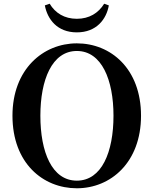

<svg xmlns="http://www.w3.org/2000/svg" viewBox="-20 -993 826 1032"><path d="M221 -964C235 -890 287 -819 393 -819C499 -819 552 -890 565 -964L540 -973C509 -923 460 -892 393 -892C326 -892 277 -923 247 -973ZM197 -371C197 -563 259 -719 393 -719C527 -719 590 -563 590 -371C590 -176 527 -22 393 -22C259 -22 197 -176 197 -371ZM393 -760C212 -760 47 -621 47 -371C47 -116 211 19 393 19C575 19 738 -120 738 -371C738 -624 575 -760 393 -760Z"/></svg>

Font: Noto Serif CJK JP
Style: Bold
Weight: 700
Designer: Ryoko NISHIZUKA 西塚涼子 (kana & ideographs); Frank Grießhammer (Latin, Greek & Cyrillic); Wenlong ZHANG 张文龙 (bopomofo); San
Foundry: Adobe Systems Incorporated
Version: Version 1.000;PS 1;hotconv 16.6.53;makeotf.lib2.5.65590